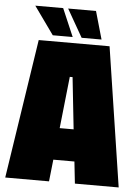

<svg xmlns="http://www.w3.org/2000/svg" viewBox="-58 -915 697 961"><g transform="rotate(5 290.0 -435.0)"><path d="M5 0 112 -700H468L575 0H355L343 -110H237L225 0ZM255 -270H325L297 -530H283ZM385 -870 425 -730H325L245 -870ZM220 -870 280 -730H180L80 -870Z"/></g></svg>

Font: Tektur Condensed Black
Style: Regular
Weight: 900
Width: 3
Designer: Adam Jagosz
Foundry: Adam Jagosz
Version: Version 1.005;gftools[0.9.30]